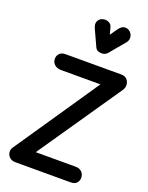

<svg xmlns="http://www.w3.org/2000/svg" viewBox="-241 -1509 1253 1625"><g transform="rotate(20 385.5 -697.0)"><path d="M112 0Q78 0 58.5 -18Q39 -36 35.8 -61.2Q32.5 -86.5 47 -108L562 -865.5H207.5Q170.5 -865.5 148.5 -885.5Q126.5 -905.5 125.5 -933Q123.5 -963.5 142.8 -984Q162 -1004.5 197 -1004.5H699Q732.5 -1004.5 750.8 -985Q769 -965.5 771 -938Q773 -910.5 756.5 -886.5L244 -139H603.5Q638.5 -139 659.2 -118.2Q680 -97.5 680 -66.5Q680 -39 662.2 -19.5Q644.5 0 607.5 0ZM481 -1115.5Q464 -1115.5 447.8 -1122Q431.5 -1128.5 422 -1148.5L356 -1292.5Q338.5 -1331 350.8 -1356.5Q363 -1382 390 -1390Q417 -1398.5 443.2 -1387.5Q469.5 -1376.5 476 -1350L493 -1287.5L538.5 -1352.5Q563 -1386.5 590.8 -1389Q618.5 -1391.5 640 -1372.5Q661 -1353 663.5 -1325.8Q666 -1298.5 648.5 -1277L533.5 -1139.5Q522.5 -1126.5 508.8 -1121Q495 -1115.5 481 -1115.5Z"/></g></svg>

Font: Edu NSW ACT Hand Pre
Style: Regular
Weight: 400
Designer: Tina and Corey Anderson, Eben Sorkin, Mirko Velimirovic
Foundry: Sorkin Type Co.
Version: Version 2.000